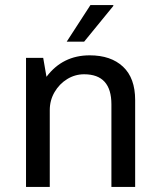

<svg xmlns="http://www.w3.org/2000/svg" viewBox="-20 -740 633 760"><path d="M515 -344V0H421V-327Q421 -446 313 -446Q277 -446 246 -427Q215 -408 196 -375.5Q177 -343 177 -304V0H83V-511H151L164 -436Q228 -521 335 -521Q419 -521 467 -476Q515 -431 515 -344ZM429 -717 313 -575H244L338 -720H428Z"/></svg>

Font: Chivo
Style: Regular
Weight: 400
Designer: Hector Gatti
Foundry: Omnibus-Type
Version: Version 1.006; ttfautohint (v1.4.1)